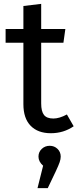

<svg xmlns="http://www.w3.org/2000/svg" viewBox="-20 -677 401 993"><path d="M361 -24Q309 12 243 12Q176 12 138.5 -26.5Q101 -65 101 -138V-456H9V-527H101V-646L193 -657V-527H318L308 -456H193V-142Q193 -101 207.5 -82.5Q222 -64 256 -64Q287 -64 326 -85ZM294 133Q294 146 288.5 162Q283 178 268 210L227 296H174L203 180Q179 159 179 133Q179 109 196 93Q213 77 237 77Q261 77 277.5 93Q294 109 294 133Z"/></svg>

Font: FiraGO
Style: Regular
Weight: 400
Designer: bBox Type
Foundry: bBox Type GmbH
Version: Version 1.001;April 20, 2020;FontCreator 12.0.0.2555 64-bit